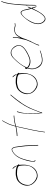

<svg xmlns="http://www.w3.org/2000/svg" viewBox="1334 -2114 866 3574"><g transform="rotate(-90 1767.0 -327.0)"><path d="M125 -357C87 -287 93 -220 116 -175C134 -139 169 -105 201 -86C228 -68 269 -53 313 -63C385 -77 441 -126 468 -203C490 -260 490 -324 487 -370L485 -401C491 -406 498 -413 495 -416L478 -432C469 -464 451 -504 429 -518L420 -527C418 -529 418 -528 415 -525C410 -517 415 -516 420 -511C430 -505 439 -488 448 -476L473 -443L430 -455C402 -464 376 -467 342 -467C302 -469 266 -463 227 -450C187 -437 148 -399 125 -357ZM112 -222C103 -306 150 -401 226 -426C260 -437 298 -445 333 -444L337 -443C385 -443 431 -438 464 -412H465L467 -398C475 -343 486 -260 455 -193C423 -124 348 -62 265 -75C263 -75 261 -76 259 -77C203 -92 146 -135 122 -190C114 -205 114 -203 112 -222ZM420 -511Z M551 -202C542 -161 539 -125 549 -113C553 -105 560 -102 563 -102H570C573 -102 574 -104 575 -108C576 -112 575 -113 572 -113H565C542 -124 556 -173 563 -202C574 -248 582 -289 597 -332C623 -418 674 -487 733 -519C750 -530 778 -545 791 -521C799 -512 804 -496 809 -477C814 -454 817 -427 820 -397C833 -311 836 -259 840 -149L844 -51C844 -47 845 -47 847 -47C850 -48 856 -52 856 -55L852 -151C849 -263 846 -313 832 -400C825 -452 819 -507 798 -530C779 -550 761 -545 730 -528C644 -477 599 -392 565 -265ZM733 -519Z M1025 -436H1033C1086 -436 1140 -449 1185 -456L1198 -458L1193 -442C1188 -425 1185 -408 1180 -388C1145 -237 1107 -64 1092 63L1090 72C1090 79 1101 78 1100 72L1101 62V61C1118 -70 1154 -237 1189 -388C1194 -410 1197 -432 1203 -452L1205 -461C1229 -470 1255 -475 1280 -480C1311 -485 1357 -494 1387 -494H1396C1400 -494 1402 -495 1403 -498C1404 -503 1403 -505 1399 -505H1390C1385 -505 1371 -504 1349 -501C1305 -497 1257 -487 1224 -478L1210 -474L1214 -490C1216 -497 1218 -503 1221 -511C1241 -583 1256 -614 1287 -671L1312 -713C1316 -720 1307 -723 1304 -717L1279 -675C1247 -617 1232 -586 1211 -510C1207 -499 1204 -484 1200 -472V-470H1198C1188 -469 1181 -467 1170 -464H1168C1132 -458 1077 -448 1034 -448H1027C1024 -448 1022 -445 1021 -442C1020 -439 1023 -436 1025 -436ZM1204 -450H1203ZM1304 -718V-717Z M1448 -360C1439 -302 1436 -253 1437 -204C1438 -133 1436 -55 1447 2C1449 19 1447 27 1448 28C1449 31 1461 18 1461 18L1462 14C1463 6 1465 -3 1470 -16C1484 -57 1499 -86 1515 -130C1577 -293 1676 -421 1774 -539L1775 -540L1789 -554C1792 -557 1792 -558 1789 -562C1789 -568 1788 -571 1787 -572C1786 -571 1783 -567 1780 -560L1768 -547C1683 -452 1598 -335 1540 -214C1520 -170 1499 -111 1480 -65V-63C1477 -57 1473 -50 1471 -44L1455 5L1447 -84C1446 -102 1446 -122 1446 -142C1446 -207 1439 -277 1458 -360C1461 -373 1465 -385 1469 -399L1474 -420C1479 -425 1479 -425 1480 -443H1479L1480 -448C1476 -445 1472 -441 1467 -436C1463 -413 1454 -385 1448 -360ZM1469 -399Z M1829 -357C1791 -287 1797 -220 1820 -175C1838 -139 1873 -105 1905 -86C1932 -68 1973 -53 2017 -63C2089 -77 2145 -126 2172 -203C2194 -260 2194 -324 2191 -370L2189 -401C2195 -406 2202 -413 2199 -416L2182 -432C2173 -464 2155 -504 2133 -518L2124 -527C2122 -529 2122 -528 2119 -525C2114 -517 2119 -516 2124 -511C2134 -505 2143 -488 2152 -476L2177 -443L2134 -455C2106 -464 2080 -467 2046 -467C2006 -469 1970 -463 1931 -450C1891 -437 1852 -399 1829 -357ZM1816 -222C1807 -306 1854 -401 1930 -426C1964 -437 2002 -445 2037 -444L2041 -443C2089 -443 2135 -438 2168 -412H2169L2171 -398C2179 -343 2190 -260 2159 -193C2127 -124 2052 -62 1969 -75C1967 -75 1965 -76 1963 -77C1907 -92 1850 -135 1826 -190C1818 -205 1818 -203 1816 -222ZM2124 -511Z M2273 -281C2266 -271 2273 -258 2281 -248L2279 -239H2278C2261 -181 2263 -149 2274 -107C2297 -19 2360 45 2470 29C2505 24 2540 16 2568 6C2581 1 2595 -4 2608 -8C2609 -8 2612 -10 2614 -16V-17C2615 -18 2612 -16 2613 -17H2605L2566 -3C2539 7 2503 13 2471 18C2403 29 2353 4 2324 -37C2290 -78 2265 -136 2284 -217L2289 -240L2304 -227C2329 -209 2360 -197 2398 -194C2444 -190 2493 -209 2532 -229C2591 -257 2657 -293 2695 -348C2726 -401 2712 -453 2689 -487C2668 -517 2639 -544 2606 -555C2541 -576 2488 -534 2441 -480C2395 -435 2340 -364 2305 -299L2297 -286L2286 -291C2281 -293 2279 -292 2273 -283ZM2295 -256 2303 -271 2302 -268H2306L2307 -273H2303C2335 -348 2395 -423 2445 -473C2479 -511 2515 -542 2558 -548C2619 -557 2655 -518 2679 -480C2696 -454 2720 -408 2686 -354C2664 -320 2626 -293 2594 -275C2552 -249 2511 -229 2467 -215C2399 -193 2333 -220 2296 -255ZM2695 -347Z M2707 -37C2706 -31 2708 -31 2709 -31C2715 -31 2717 -31 2719 -37L2724 -56C2740 -108 2771 -154 2792 -202C2805 -235 2821 -266 2830 -295C2837 -317 2845 -342 2855 -361L2870 -389L2888 -419C2907 -453 2935 -473 2964 -479L2976 -482C2993 -486 3012 -485 3030 -482C3051 -479 3065 -470 3080 -472H3081C3089 -472 3104 -474 3109 -475H3118C3120 -476 3123 -482 3123 -485C3123 -486 3123 -487 3120 -486H3112C3103 -484 3092 -484 3085 -482H3082C3076 -482 3072 -483 3068 -484L3052 -488C3045 -490 3042 -491 3035 -492L3014 -495C2998 -498 2980 -492 2963 -489L2946 -484L2927 -474C2906 -463 2896 -453 2881 -430L2852 -382L2859 -433C2864 -468 2866 -497 2860 -518V-519C2859 -525 2848 -519 2849 -515L2848 -513C2849 -508 2853 -501 2853 -488C2854 -460 2846 -426 2838 -392C2835 -378 2832 -366 2828 -353C2824 -334 2819 -319 2816 -304L2812 -286C2810 -277 2807 -268 2804 -260L2802 -253H2801C2786 -219 2773 -183 2756 -150C2741 -118 2720 -84 2712 -56ZM2804 -258H2803ZM2787 -186H2793L2794 -192H2788ZM2791 -200V-199ZM2829 -351H2828ZM2963 -489H2962Z M3119 -132C3096 -62 3104 -10 3125 28C3144 63 3175 96 3223 83C3286 60 3339 -35 3384 -129L3398 -157L3407 -129C3412 -108 3423 -82 3437 -76L3426 -112C3423 -120 3419 -130 3416 -139L3417 -141C3414 -154 3411 -170 3404 -179L3406 -180C3414 -199 3422 -221 3429 -239V-242C3429 -243 3429 -243 3426 -244C3421 -245 3422 -245 3414 -229L3398 -196L3390 -227C3379 -279 3371 -334 3346 -362H3345C3313 -404 3254 -339 3221 -301C3182 -254 3142 -200 3119 -132ZM3117 -50C3115 -107 3143 -167 3169 -212C3196 -259 3229 -309 3270 -340C3292 -359 3320 -374 3338 -353C3356 -335 3366 -295 3369 -264L3379 -218C3383 -203 3387 -190 3395 -180C3362 -105 3322 -20 3278 30H3277C3248 61 3218 89 3177 66C3142 46 3118 -1 3117 -50ZM3493 -644C3488 -621 3482 -594 3478 -562C3465 -462 3457 -359 3453 -264V-237C3452 -198 3450 -160 3451 -126V-79C3456 -83 3461 -94 3462 -110C3463 -186 3464 -271 3470 -358C3476 -447 3482 -545 3505 -644C3509 -667 3515 -687 3521 -702L3531 -725C3535 -736 3534 -738 3531 -740C3529 -743 3522 -731 3521 -727C3508 -701 3500 -680 3493 -644ZM3439 -250C3441 -251 3445 -253 3448 -254V-262V-273ZM3426 -113V-112ZM3462 -110Z"/></g></svg>

Font: Stray Cat
Style: HlCnObl
Weight: 100
Version: Version 1.0